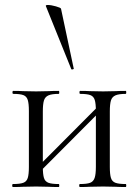

<svg xmlns="http://www.w3.org/2000/svg" viewBox="-20 -751 556 771"><path d="M113 -62 384 -334 398 -320 127 -48ZM33 -374Q30 -374 30 -380Q30 -386 33 -386Q58 -386 72 -385L125 -384L176 -385Q191 -386 216 -386Q218 -386 218 -380Q218 -374 216 -374Q188 -374 174.5 -368Q161 -362 156.5 -347.5Q152 -333 152 -303V-81Q152 -51 156.5 -36.5Q161 -22 174.5 -17Q188 -12 216 -12Q218 -12 218 -6Q218 0 216 0Q190 0 175 -1L125 -2L72 -1Q58 0 32 0Q29 0 29 -6Q29 -12 32 -12Q60 -12 73.5 -17Q87 -22 91.5 -36.5Q96 -51 96 -81V-305Q96 -335 91.5 -349.5Q87 -364 74 -369Q61 -374 33 -374ZM302 -374Q299 -374 299 -380Q299 -386 302 -386Q327 -386 341 -385L394 -384L445 -385Q460 -386 485 -386Q487 -386 487 -380Q487 -374 485 -374Q457 -374 443.5 -368Q430 -362 425.5 -347.5Q421 -333 421 -303V-81Q421 -51 425.5 -36.5Q430 -22 443.5 -17Q457 -12 485 -12Q487 -12 487 -6Q487 0 485 0Q459 0 444 -1L394 -2L340 -1Q326 0 301 0Q298 0 298 -6Q298 -12 301 -12Q329 -12 342 -17Q355 -22 360 -36.5Q365 -51 365 -81V-305Q365 -335 360.5 -349.5Q356 -364 343 -369Q330 -374 302 -374ZM172 -731Q185 -731 204.5 -725.5Q224 -720 225 -716L276 -476Q278 -474 272.5 -472.5Q267 -471 266 -474L164 -727Q163 -731 172 -731Z"/></svg>

Font: Cormorant
Style: Regular
Weight: 400
Designer: Christian Thalmann (Catharsis Fonts)
Foundry: Catharsis Fonts
Version: Version 4.000